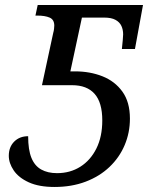

<svg xmlns="http://www.w3.org/2000/svg" viewBox="-20 -734 601 764"><path d="M197 10Q135 10 94.5 -8.5Q54 -27 34.5 -56Q15 -85 15 -114Q15 -149 36.5 -170.5Q58 -192 92 -192Q92 -138 105 -106Q118 -74 144 -59.5Q170 -45 207 -45Q259 -45 299.5 -70.5Q340 -96 363.5 -143Q387 -190 387 -255Q387 -326 356.5 -360.5Q326 -395 267 -395H147L192 -604Q194 -610 195 -619Q196 -628 196 -632Q196 -656 177.5 -664Q159 -672 128 -672H121L130 -714H549L517 -539H465Q467 -556 468.5 -574.5Q470 -593 470 -597Q470 -616 463 -631Q456 -646 439.5 -655Q423 -664 395 -664H306L260 -450H279Q338 -450 387.5 -430.5Q437 -411 467 -369.5Q497 -328 497 -262Q497 -206 476 -156.5Q455 -107 415.5 -69.5Q376 -32 320.5 -11Q265 10 197 10Z"/></svg>

Font: Noto Serif
Style: Italic
Weight: 400
Italic angle: -12°
Designer: Monotype Design Team
Foundry: Monotype Imaging Inc.
Version: Version 2.013